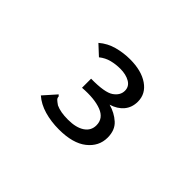

<svg xmlns="http://www.w3.org/2000/svg" viewBox="-81 -818 762 762"><g transform="rotate(45 300.0 -437.5)"><path d="M290 -239Q246 -239 208 -250Q170 -261 144 -284L184 -329L191 -337L197 -331Q197 -323 202 -318Q207 -313 220 -304Q233 -298 249.5 -295Q266 -292 288 -292Q333 -292 358.5 -309Q384 -326 384 -356Q384 -395 344 -410.5Q304 -426 238 -421V-472Q315 -471 341 -489Q367 -507 367 -533Q367 -557 345.5 -569.5Q324 -582 292 -582Q267 -582 243.5 -576Q220 -570 200 -554L158 -593Q186 -617 221.5 -626.5Q257 -636 293 -636Q357 -636 395.5 -609.5Q434 -583 434 -539Q434 -506 415 -483.5Q396 -461 363 -451Q399 -441 424.5 -418Q450 -395 450 -353Q450 -304 409 -271.5Q368 -239 290 -239Z"/></g></svg>

Font: Inconsolata Expanded Medium
Style: Regular
Weight: 500
Width: 7
Monospace: yes
Designer: Raph Levien, Cyreal, Brenton Simpson
Foundry: Raph Levien, Cyreal, Google
Version: Version 3.001; ttfautohint (v1.8.2.53-6de2)